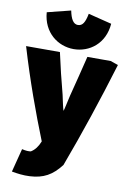

<svg xmlns="http://www.w3.org/2000/svg" viewBox="-117 -859 763 1129"><g transform="rotate(10 264.5 -295.0)"><path d="M267 -575C173 -575 83 -641 74 -761L214 -796C224 -746 240 -719 267 -719C295 -719 309 -743 319 -795L459 -760C450 -640 361 -575 267 -575ZM540 -528C473 -307 403 -98 327 106C276 173 224 202 142 206C105 208 67 203 35 197L71 57C97 63 111 63 124 61C147 47 164 25 177 -8C114 -166 49 -343 -11 -544H191C209 -462 228 -382 250 -300C259 -259 266 -223 272 -207C277 -221 284 -259 294 -301C316 -384 335 -464 355 -544H494Z"/></g></svg>

Font: Repo Black
Style: Regular
Weight: 900
Designer: Stefan Peev
Foundry: Context Ltd
Version: Version 1.502